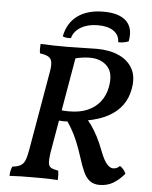

<svg xmlns="http://www.w3.org/2000/svg" viewBox="-59 -919 775 976"><g transform="rotate(5 329.0 -430.5)"><path d="M411 -679Q478 -679 526 -657Q574 -635 596 -593Q618 -551 606 -490Q598 -444 572 -408Q546 -372 502 -348Q458 -324 394 -312L305 -298Q288 -297 273 -297.5Q258 -298 246 -299L252 -353Q266 -351 277.5 -350.5Q289 -350 299 -350Q354 -350 393 -367Q432 -384 456.5 -415Q481 -446 489 -487Q504 -560 471.5 -595.5Q439 -631 380 -631Q363 -631 341.5 -628Q320 -625 303 -620L312 -646L223 -131Q218 -96 220 -79Q222 -62 234 -55.5Q246 -49 270 -45Q272 -34 272.5 -22Q273 -10 272 3Q246 1 227.5 0.5Q209 0 191.5 0Q174 0 150 0Q113 0 84.5 0.5Q56 1 26 3Q26 -10 28.5 -22Q31 -34 36 -45Q64 -48 79 -57Q94 -66 101.5 -86Q109 -106 115 -142L185 -546Q190 -576 186.5 -593.5Q183 -611 168.5 -619Q154 -627 126 -631Q124 -642 124 -654.5Q124 -667 125 -679Q162 -677 192.5 -676.5Q223 -676 260 -676Q297 -676 340 -677.5Q383 -679 411 -679ZM378 -336Q400 -313 416.5 -290Q433 -267 449.5 -235.5Q466 -204 485 -154Q501 -114 516.5 -97.5Q532 -81 546 -81Q556 -81 564 -84Q572 -87 581 -96Q591 -90 599 -80.5Q607 -71 612 -59Q584 -26 554 -8.5Q524 9 485 9Q455 9 435.5 -6Q416 -21 403 -49.5Q390 -78 377 -120Q362 -167 347 -203Q332 -239 314 -269Q296 -299 275 -328ZM430 -870Q510 -870 546.5 -834.5Q583 -799 570 -731Q558 -726 543.5 -723.5Q529 -721 517 -722Q517 -758 488 -778.5Q459 -799 408 -799Q357 -799 321.5 -778.5Q286 -758 276 -722Q263 -720 251.5 -722Q240 -724 234 -727Q247 -796 297.5 -833Q348 -870 430 -870Z"/></g></svg>

Font: Vollkorn Medium
Style: Italic
Weight: 500
Italic angle: -11°
Designer: Friedrich Althausen
Foundry: Friedrich Althausen
Version: Version 5.000